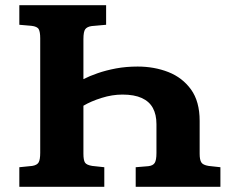

<svg xmlns="http://www.w3.org/2000/svg" viewBox="-20 -720 889 740"><path d="M54.5 0V-75.5L104 -80.5Q123 -83.5 129 -94.3Q135 -105 135 -131V-572.5Q135 -597 129.2 -607.5Q123.5 -618 101 -620.5L54.5 -624.5V-700H389V-624.5L333 -619.5Q316 -617 308.8 -607.7Q301.5 -598.5 301.5 -569V-415Q325 -427 356.8 -438Q388.5 -449 427.3 -456.3Q466 -463.5 510.5 -463.5Q574.5 -463.5 628.8 -442.3Q683 -421 716.3 -375Q749.5 -329 749.5 -254V-127.5Q749.5 -104.5 755.8 -94.3Q762 -84 784 -80.5L829.5 -75.5V0H503V-75.5L551.5 -79.5Q569.5 -81.5 576.2 -92Q583 -102.5 583 -130.5V-241.5Q583 -278.5 569.2 -303.7Q555.5 -329 526.5 -342.2Q497.5 -355.5 452 -355.5Q412.5 -355.5 371.8 -342.7Q331 -330 301.5 -312.5V-127.5Q301.5 -103 307.5 -93.5Q313.5 -84 335.5 -80.5L382 -75.5V0Z"/></svg>

Font: Literata Variable Black
Style: Regular
Weight: 900
Designer: Latin by Veronika Burian and Jose Scaglione. Greek by Irene Vlachou. Cyrillic by Vera Evstafieva.
Foundry: TypeTogether
Version: Version 3.021